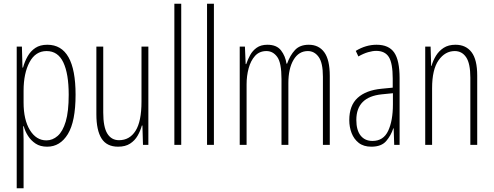

<svg xmlns="http://www.w3.org/2000/svg" viewBox="-20 -780 2658 1034"><path d="M235 -539Q387 -539 387 -270Q387 -126 345.5 -58Q304 10 234 10Q197 10 172 -6.5Q147 -23 131 -48Q115 -73 108 -100H105Q105 -88 106 -70Q107 -52 107 -29V234H70V-529H98L101 -416H104Q113 -449 129 -477Q145 -505 170.5 -522Q196 -539 235 -539ZM231 -505Q171 -505 139 -445Q107 -385 107 -291V-228Q107 -135 141 -79.5Q175 -24 230 -24Q263 -24 290.5 -48Q318 -72 334 -125.5Q350 -179 350 -270Q350 -383 321 -444Q292 -505 231 -505Z M779 -529V0H750L747 -104H744Q736 -75 721 -49Q706 -23 680.5 -6.5Q655 10 616 10Q555 10 527 -34Q499 -78 499 -165V-529H536V-174Q536 -96 558 -60.5Q580 -25 621 -25Q678 -25 710 -75.5Q742 -126 742 -233V-529Z M956 0H919V-760H956Z M1132 0H1095V-760H1132Z M1643 -539Q1697 -539 1726.5 -498.5Q1756 -458 1756 -371V0H1719V-367Q1719 -442 1696 -473.5Q1673 -505 1638 -505Q1589 -505 1561 -458Q1533 -411 1533 -332V0H1496V-354Q1496 -442 1473 -473.5Q1450 -505 1415 -505Q1377 -505 1353.5 -479Q1330 -453 1319 -412Q1308 -371 1308 -326V0H1271V-529H1299L1303 -435H1306Q1314 -459 1327 -483Q1340 -507 1362.5 -523Q1385 -539 1420 -539Q1470 -539 1493.5 -508.5Q1517 -478 1523 -437H1526Q1542 -482 1568.5 -510.5Q1595 -539 1643 -539Z M2008 -539Q2074 -539 2103 -497Q2132 -455 2132 -359V0H2103L2100 -89H2098Q2086 -51 2060 -20.5Q2034 10 1980 10Q1938 10 1912 -10.5Q1886 -31 1873.5 -63.5Q1861 -96 1861 -133Q1861 -212 1906 -253Q1951 -294 2034 -302L2095 -308V-356Q2095 -440 2074 -473Q2053 -506 2006 -506Q1987 -506 1962.5 -499Q1938 -492 1910 -476L1896 -506Q1950 -539 2008 -539ZM2036 -272Q1899 -258 1899 -134Q1899 -79 1922 -50Q1945 -21 1986 -21Q2045 -21 2070.5 -75.5Q2096 -130 2096 -218V-278Z M2433 -539Q2489 -539 2519.5 -499Q2550 -459 2550 -373V0H2513V-362Q2513 -438 2490.5 -471.5Q2468 -505 2429 -505Q2377 -505 2342 -455.5Q2307 -406 2307 -305V0H2270V-529H2299L2302 -425H2304Q2312 -454 2328 -480Q2344 -506 2369.5 -522.5Q2395 -539 2433 -539Z"/></svg>

Font: Noto Sans Gujarati ExtraCondensed ExtraLight
Style: Regular
Weight: 200
Width: 2
Designer: Jelle Bosma - Monotype Design Team, Universal Thirst
Foundry: Monotype Imaging Inc.
Version: Version 2.106; ttfautohint (v1.8.4.7-5d5b)